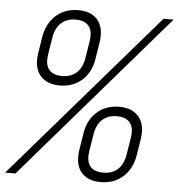

<svg xmlns="http://www.w3.org/2000/svg" viewBox="-77 -785 780 839"><g transform="rotate(5 313.5 -365.0)"><path d="M72 -503Q72 -512 74 -530L86 -605Q96 -665 135.5 -700Q175 -735 233 -735Q284 -735 312 -708Q340 -681 340 -633Q340 -615 338 -605L326 -530Q317 -470 277.5 -435Q238 -400 180 -400Q129 -400 100.5 -427.5Q72 -455 72 -503ZM21 0H-24L607 -730H651ZM282 -530 294 -605Q296 -621 296 -627Q296 -659 278 -676Q260 -693 226 -693Q186 -693 161.5 -670.5Q137 -648 130 -605L118 -530Q116 -514 116 -508Q116 -476 134 -459Q152 -442 186 -442Q226 -442 250.5 -464.5Q275 -487 282 -530ZM288 -97Q288 -115 290 -125L302 -200Q311 -260 350.5 -295Q390 -330 448 -330Q499 -330 527.5 -302.5Q556 -275 556 -227Q556 -218 554 -200L542 -125Q532 -65 492.5 -30Q453 5 395 5Q344 5 316 -22Q288 -49 288 -97ZM498 -125 510 -200Q512 -216 512 -222Q512 -254 494 -271Q476 -288 442 -288Q402 -288 377.5 -265.5Q353 -243 346 -200L334 -125Q332 -109 332 -103Q332 -71 350 -54Q368 -37 402 -37Q442 -37 466.5 -59.5Q491 -82 498 -125Z"/></g></svg>

Font: JetBrains Mono Extra Light
Style: Italic
Weight: 200
Italic angle: -9°
Monospace: yes
Designer: Philipp Nurullin, Konstantin Bulenkov
Foundry: JetBrains
Version: 2.002